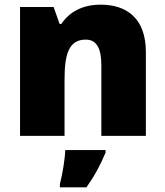

<svg xmlns="http://www.w3.org/2000/svg" viewBox="-20 -583 710 824"><path d="M412 -563C334 -563 278 -532 243 -480H236L210 -553H66V0H257V-242C257 -352 276 -413 348 -413C395 -413 415 -375 415 -302V0H606V-360C606 -502 526 -563 412 -563ZM433 72V61H260C259 99 248 165 237 207V221H351C389 167 410 126 433 72Z"/></svg>

Font: Noto Sans Bengali Black
Style: Regular
Weight: 900
Designer: Jelle Bosma - Monotype Design Team
Foundry: Monotype Imaging Inc.
Version: Version 2.003